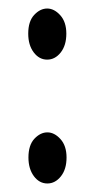

<svg xmlns="http://www.w3.org/2000/svg" viewBox="-20 -426 225 455"><path d="M91.8 -284.7Q72.8 -284.7 59.8 -302Q46.9 -319.3 46.9 -346.2Q46.9 -375.5 61 -390.6Q75.2 -405.8 91.8 -405.8Q108.4 -405.8 122.8 -389.9Q137.2 -374 137.2 -346.2Q137.2 -318.4 123.8 -301.5Q110.4 -284.7 91.8 -284.7ZM92.3 8.8Q73.2 8.8 60.3 -8.5Q47.4 -25.9 47.4 -52.7Q47.4 -82 61.5 -97.2Q75.7 -112.3 92.3 -112.3Q108.9 -112.3 123.3 -96.4Q137.7 -80.6 137.7 -52.7Q137.7 -24.9 124.3 -8.1Q110.8 8.8 92.3 8.8Z"/></svg>

Font: Dai Banna SIL Light
Style: Regular
Weight: 300
Designer: Victor Gaultney
Foundry: SIL International
Version: Version 4.000